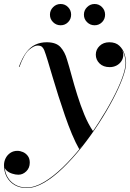

<svg xmlns="http://www.w3.org/2000/svg" viewBox="-79 -681 651 961"><path d="M55 260Q20 260 -5.5 245.2Q-31 230.5 -45 204.8Q-59 179 -59 145.5Q-59 127.5 -50.8 111Q-42.5 94.5 -27.2 84.2Q-12 74 8 74Q22 74 36.2 80.2Q50.5 86.5 60.2 99.5Q70 112.5 70 133Q70 159.5 52.5 176.5Q35 193.5 13 193.5Q-2 193.5 -18.5 188Q-35 182.5 -46.5 172Q-58 161.5 -58 145.5H-56Q-56 178.5 -42.2 203.5Q-28.5 228.5 -3.5 243Q21.5 257.5 55 257.5Q95 257.5 141 230.2Q187 203 235 156.8Q283 110.5 328.5 53Q374 -4.5 413.8 -66Q453.5 -127.5 484.2 -185.5Q515 -243.5 532.2 -290.5Q549.5 -337.5 549.5 -365.5Q549.5 -386.5 541.8 -410Q534 -433.5 516.5 -450.2Q499 -467 468 -467V-468.5Q489 -468.5 504.8 -459.5Q520.5 -450.5 529.2 -436.2Q538 -422 538 -406.5Q538 -389 528.5 -374.8Q519 -360.5 503.8 -352.8Q488.5 -345 470 -345Q438 -345 419.2 -363.5Q400.5 -382 400.5 -407.5Q400.5 -433 419.5 -451.2Q438.5 -469.5 468 -469.5Q500 -469.5 518.2 -452.2Q536.5 -435 544.2 -410.8Q552 -386.5 552 -365.5Q552 -337.5 534.8 -290.2Q517.5 -243 487 -184.8Q456.5 -126.5 416.5 -64.8Q376.5 -3 330.8 54.8Q285 112.5 237 159Q189 205.5 142.5 232.8Q96 260 55 260ZM317.5 65.5Q299.5 34 281.2 -9.5Q263 -53 246 -102.5Q229 -152 213 -202Q197 -252 183.8 -297.2Q170.5 -342.5 160 -377Q149.5 -411.5 142.5 -429.5Q139.5 -437.5 132.5 -445.2Q125.5 -453 108.5 -453Q91.5 -453 66.5 -431.8Q41.5 -410.5 18 -345.5L15.5 -346.5Q32 -391.5 52.2 -418.5Q72.5 -445.5 98 -457.5Q123.5 -469.5 155 -469.5Q202 -469.5 224 -445Q246 -420.5 256.5 -382.5Q267 -349 279.5 -302.5Q292 -256 307.8 -205.5Q323.5 -155 343 -107.5Q362.5 -60 387 -24Q378.5 -11.5 370.5 -0.8Q362.5 10 354.8 20Q347 30 338 41.2Q329 52.5 317.5 65.5ZM394.5 -554.5Q372.5 -554.5 356.8 -570Q341 -585.5 341 -607.5Q341 -629.5 356.8 -645.2Q372.5 -661 394.5 -661Q416.5 -661 431.8 -645.2Q447 -629.5 447 -607.5Q447 -585.5 431.8 -570Q416.5 -554.5 394.5 -554.5ZM224.5 -554.5Q202.5 -554.5 186.8 -570Q171 -585.5 171 -607.5Q171 -629.5 186.8 -645.2Q202.5 -661 224.5 -661Q246.5 -661 261.8 -645.2Q277 -629.5 277 -607.5Q277 -585.5 261.8 -570Q246.5 -554.5 224.5 -554.5Z"/></svg>

Font: Bodoni Moda 72pt Medium
Style: Italic
Weight: 500
Italic angle: -13°
Designer: Owen Earl
Foundry: indestructible type
Version: Version 2.004